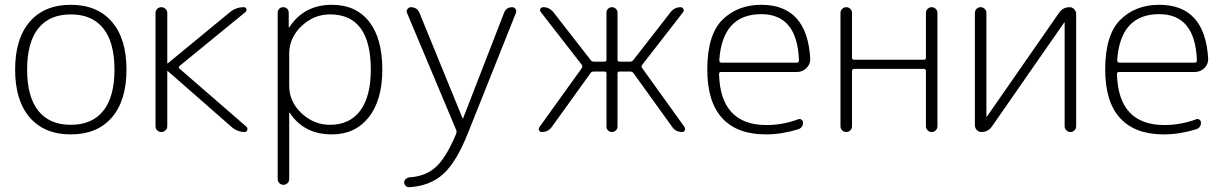

<svg xmlns="http://www.w3.org/2000/svg" viewBox="-20 -550 5102 800"><path d="M410.5 -431.5Q364 -490 275 -490Q186 -490 139.5 -431.5Q93 -373 93 -260Q93 -147 139.5 -88.5Q186 -30 275 -30Q364 -30 410.5 -88.5Q457 -147 457 -260Q457 -373 410.5 -431.5ZM446 -60.5Q385 10 275 10Q165 10 104 -60.5Q43 -131 43 -260Q43 -389 104 -459.5Q165 -530 275 -530Q385 -530 446 -459.5Q507 -389 507 -260Q507 -131 446 -60.5Z M628 -24V-496Q628 -506 635 -513Q642 -520 652 -520Q662 -520 669.5 -513Q677 -506 677 -496V-287Q677 -286 678 -286H679L939 -500Q964 -520 996 -520Q1004 -520 1006.5 -512.5Q1009 -505 1003 -500L728 -275Q722 -270 728 -264L1008 -21Q1013 -16 1010 -8Q1007 0 1000 0Q969 0 945 -21L679 -254H678Q677 -254 677 -253V-24Q677 -14 669.5 -7Q662 0 652 0Q642 0 635 -7Q628 -14 628 -24Z M1185 -327V-193Q1185 -126 1236.5 -78Q1288 -30 1355 -30Q1437 -30 1481 -89Q1525 -148 1525 -260Q1525 -490 1355 -490Q1287 -490 1236 -441Q1185 -392 1185 -327ZM1137 196V-497Q1137 -507 1143.5 -513.5Q1150 -520 1160 -520Q1170 -520 1176.5 -513.5Q1183 -507 1183 -497V-437Q1183 -436 1184 -436Q1186 -436 1186 -437Q1247 -530 1363 -530Q1463 -530 1518 -460Q1573 -390 1573 -260Q1573 -133 1516.5 -61.5Q1460 10 1363 10Q1247 10 1188 -79Q1188 -81 1186 -81Q1185 -81 1185 -80V196Q1185 206 1178 213Q1171 220 1161 220Q1151 220 1144 213Q1137 206 1137 196Z M1685 230Q1677 231 1670.5 224.5Q1664 218 1664 210Q1664 202 1670.5 196Q1677 190 1685 189Q1753 185 1796 146Q1839 107 1880 9Q1884 -1 1881 -8L1676 -496Q1672 -504 1677.5 -512Q1683 -520 1692 -520Q1718 -520 1728 -496L1907 -58Q1907 -57 1908 -57Q1910 -57 1910 -58L2080 -496Q2089 -520 2114 -520Q2123 -520 2128 -512.5Q2133 -505 2130 -497L1932 -1Q1883 124 1827.5 174.5Q1772 225 1685 230Z M2238 0Q2229 0 2226 -7Q2223 -14 2228 -21L2404 -266Q2409 -273 2404 -280L2234 -499Q2228 -506 2231.5 -513Q2235 -520 2244 -520Q2269 -520 2286 -499L2441 -300Q2446 -293 2455 -293H2498Q2507 -293 2507 -302V-497Q2507 -507 2513.5 -513.5Q2520 -520 2529.5 -520Q2539 -520 2546 -513.5Q2553 -507 2553 -497V-302Q2553 -293 2562 -293H2605Q2613 -293 2619 -300L2774 -499Q2790 -520 2816 -520Q2824 -520 2827.5 -512.5Q2831 -505 2826 -499L2656 -280Q2650 -273 2656 -266L2832 -21Q2836 -14 2833 -7Q2830 0 2822 0Q2795 0 2781 -21L2619 -246Q2614 -252 2605 -252H2562Q2553 -252 2553 -244V-23Q2553 -13 2546 -6.5Q2539 0 2529.5 0Q2520 0 2513.5 -6.5Q2507 -13 2507 -23V-244Q2507 -252 2498 -252H2455Q2445 -252 2441 -246L2279 -21Q2264 0 2238 0Z M3152 -491Q2990 -491 2977 -299Q2977 -289 2986 -289H3300Q3309 -289 3309 -299Q3302 -491 3152 -491ZM3171 10Q3051 10 2989 -58Q2927 -126 2927 -260Q2927 -405 2990 -467.5Q3053 -530 3152 -530Q3343 -530 3356 -306Q3357 -283 3340.5 -266.5Q3324 -250 3300 -250H2984Q2976 -250 2976 -241Q2982 -29 3174 -29Q3241 -29 3306 -53Q3313 -56 3319.5 -51.5Q3326 -47 3326 -39Q3326 -18 3305 -11Q3236 10 3171 10Z M3482 -24V-496Q3482 -506 3489 -513Q3496 -520 3506 -520Q3516 -520 3523 -513Q3530 -506 3530 -496V-310Q3530 -301 3539 -301H3829Q3838 -301 3838 -310V-496Q3838 -506 3845 -513Q3852 -520 3862 -520Q3872 -520 3879 -513Q3886 -506 3886 -496V-24Q3886 -14 3879 -7Q3872 0 3862 0Q3852 0 3845 -7Q3838 -14 3838 -24V-254Q3838 -263 3829 -263H3539Q3530 -263 3530 -254V-24Q3530 -14 3523 -7Q3516 0 3506 0Q3496 0 3489 -7Q3482 -14 3482 -24Z M4069 0Q4058 0 4050 -8.5Q4042 -17 4042 -28V-496Q4042 -506 4049 -513Q4056 -520 4066 -520Q4076 -520 4083 -513Q4090 -506 4090 -496V-64L4091 -63L4092 -64L4393 -497Q4409 -520 4437 -520Q4448 -520 4456 -511.5Q4464 -503 4464 -492V-24Q4464 -14 4457 -7Q4450 0 4440 0Q4430 0 4423 -7Q4416 -14 4416 -24V-456L4415 -457L4414 -456L4113 -23Q4097 0 4069 0Z M4810 -491Q4648 -491 4635 -299Q4635 -289 4644 -289H4958Q4967 -289 4967 -299Q4960 -491 4810 -491ZM4829 10Q4709 10 4647 -58Q4585 -126 4585 -260Q4585 -405 4648 -467.5Q4711 -530 4810 -530Q5001 -530 5014 -306Q5015 -283 4998.5 -266.5Q4982 -250 4958 -250H4642Q4634 -250 4634 -241Q4640 -29 4832 -29Q4899 -29 4964 -53Q4971 -56 4977.5 -51.5Q4984 -47 4984 -39Q4984 -18 4963 -11Q4894 10 4829 10Z"/></svg>

Font: Rounded Mplus 1c Light
Style: Regular
Weight: 300
Version: Version 1.059.20150529